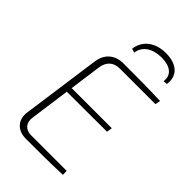

<svg xmlns="http://www.w3.org/2000/svg" viewBox="-266 -992 1083 1083"><g transform="rotate(45 275.5 -450.5)"><path d="M384 -866C453 -866 494 -835 486 -779L510 -781C522 -854 473 -901 384 -901C299 -901 240 -856 231 -783L255 -776C262 -833 313 -866 384 -866ZM262 -655H545L551 -686C454 -690 355 -690 255 -690C185 -690 142 -648 133 -585L67 -112C57 -46 97 0 167 0C263 0 362 0 458 -4L457 -35H174C127 -35 102 -65 109 -112L142 -351L462 -352L467 -385H147L173 -575C180 -625 209 -655 262 -655Z"/></g></svg>

Font: Exo 2 Extra Light
Style: Italic
Weight: 250
Italic angle: -8°
Designer: Natanael Gama
Version: Version 1.001;PS 001.001;hotconv 1.0.88;makeotf.lib2.5.64775